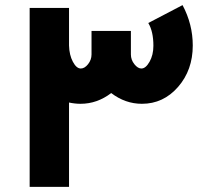

<svg xmlns="http://www.w3.org/2000/svg" viewBox="-20 -731 814 751"><path d="M694 -711Q734 -636 734 -553Q734 -457 676.5 -391Q619 -325 535 -325Q470 -325 415 -367Q360 -325 295 -325Q273 -325 250 -330V0H96V-700H250V-553Q251 -516 265 -489.5Q279 -463 296 -463Q311 -463 324.5 -480Q338 -497 338 -518V-610H492V-518Q492 -497 505.5 -480Q519 -463 533 -463Q550 -463 565 -489.5Q580 -516 580 -552Q580 -608 560 -641Z"/></svg>

Font: Montserrat-Arabic SemiBold
Style: Regular
Weight: 600
Designer: Mohamed Gaber
Foundry: Kief Type Foundry
Version: Version 5.008;PS 005.008;hotconv 1.0.88;makeotf.lib2.5.64775